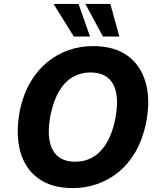

<svg xmlns="http://www.w3.org/2000/svg" viewBox="-20 -952 817 983"><path d="M353 11Q244 11 175.5 -39Q107 -89 83 -179.5Q59 -270 82 -389Q100 -471 136 -532Q172 -593 221.5 -633.5Q271 -674 330.5 -695Q390 -716 456 -716Q566 -716 634 -666Q702 -616 726.5 -526.5Q751 -437 727 -318Q709 -235 673 -173.5Q637 -112 587.5 -71.5Q538 -31 478 -10Q418 11 353 11ZM365 -124Q415 -124 455.5 -147.5Q496 -171 525 -218.5Q554 -266 569 -337Q593 -456 560.5 -518.5Q528 -581 443 -581Q394 -581 353.5 -558Q313 -535 284.5 -488.5Q256 -442 240 -369Q216 -250 248.5 -187Q281 -124 365 -124ZM507 -765 417 -932H545L591 -765ZM358 -765 254 -932H382L441 -765Z"/></svg>

Font: Nunito Sans 7pt SemiCondensed ExtraBold
Style: Italic
Weight: 800
Width: 4
Italic angle: -9°
Designer: Vernon Adams
Foundry: Vernon Adams
Version: Version 3.101;gftools[0.9.27]